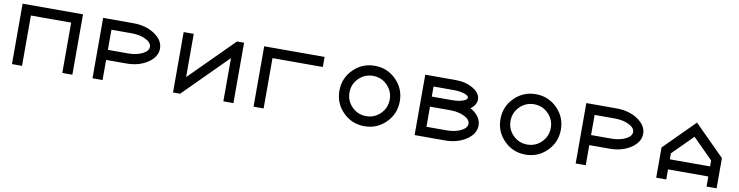

<svg xmlns="http://www.w3.org/2000/svg" viewBox="-20 -1549 9040 2348"><g transform="rotate(10 4500.0 -375.0)"><path d="M875 0H750V-625H250V0H125V-750H875Z M1125 -750H1500Q1656.2 -750 1765.6 -676.8Q1875 -603.5 1875 -500Q1875 -396.5 1765.6 -323.2Q1656.2 -250 1500 -250H1250V0H1125ZM1250 -625V-375H1500Q1603.5 -375 1676.8 -411.1Q1750 -447.3 1750 -500Q1750 -552.7 1676.8 -588.9Q1603.5 -625 1500 -625Z M2750 -537.1 2212.9 0H2125V-750H2250V-212.9L2787.1 -750H2875V0H2750Z M3250 -625V0H3125V-750H3875V-625Z M4500 -125Q4603.5 -125 4676.8 -198.2Q4750 -271.5 4750 -375Q4750 -478.5 4676.8 -551.8Q4603.5 -625 4500 -625Q4396.5 -625 4323.2 -551.8Q4250 -478.5 4250 -375Q4250 -271.5 4323.2 -198.2Q4396.5 -125 4500 -125ZM4500 0Q4343.8 0 4234.4 -109.4Q4125 -218.8 4125 -375Q4125 -531.2 4234.4 -640.6Q4343.8 -750 4500 -750Q4656.2 -750 4765.6 -640.6Q4875 -531.2 4875 -375Q4875 -218.8 4765.6 -109.4Q4656.2 0 4500 0Z M5500 -750Q5628.9 -750 5720.7 -695.3Q5812.5 -640.6 5812.5 -562.5Q5812.5 -494.1 5740.2 -441.4Q5753.9 -435.5 5765.6 -427.7Q5875 -353.5 5875 -250Q5875 -146.5 5765.6 -73.2Q5656.2 0 5500 0H5125V-750ZM5500 -125Q5603.5 -125 5676.8 -161.1Q5750 -197.3 5750 -250Q5750 -302.7 5676.8 -338.9Q5603.5 -375 5500 -375H5250V-125ZM5500 -500Q5578.1 -500 5632.8 -518.6Q5687.5 -537.1 5687.5 -562.5Q5687.5 -587.9 5632.8 -606.4Q5578.1 -625 5500 -625H5250V-500Z M6500 -125Q6603.5 -125 6676.8 -198.2Q6750 -271.5 6750 -375Q6750 -478.5 6676.8 -551.8Q6603.5 -625 6500 -625Q6396.5 -625 6323.2 -551.8Q6250 -478.5 6250 -375Q6250 -271.5 6323.2 -198.2Q6396.5 -125 6500 -125ZM6500 0Q6343.8 0 6234.4 -109.4Q6125 -218.8 6125 -375Q6125 -531.2 6234.4 -640.6Q6343.8 -750 6500 -750Q6656.2 -750 6765.6 -640.6Q6875 -531.2 6875 -375Q6875 -218.8 6765.6 -109.4Q6656.2 0 6500 0Z M7125 -750H7500Q7656.2 -750 7765.6 -676.8Q7875 -603.5 7875 -500Q7875 -396.5 7765.6 -323.2Q7656.2 -250 7500 -250H7250V0H7125ZM7250 -625V-375H7500Q7603.5 -375 7676.8 -411.1Q7750 -447.3 7750 -500Q7750 -552.7 7676.8 -588.9Q7603.5 -625 7500 -625Z M8875 0H8750V-125H8250V0H8125V-375L8500 -750L8875 -375ZM8750 -250V-324.2L8500 -574.2L8250 -324.2V-250Z"/></g></svg>

Font: Xanmono
Style: Regular
Weight: 400
Designer: GGBotNet
Foundry: GGBotNet
Version: 1.00